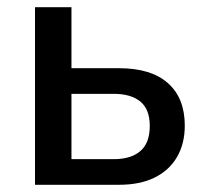

<svg xmlns="http://www.w3.org/2000/svg" viewBox="-20 -512 575 532"><path d="M77 0V-492H178V-323H310Q399 -323 445.5 -281.5Q492 -240 492 -164Q492 -114 470.5 -77Q449 -40 408.5 -20Q368 0 310 0ZM178 -71H295Q343 -71 369 -93.5Q395 -116 395 -163Q395 -209 369 -230.5Q343 -252 295 -252H178Z"/></svg>

Font: Nunito Sans 10pt SemiCondensed SemiBold
Style: Regular
Weight: 600
Width: 4
Designer: Vernon Adams
Foundry: Vernon Adams
Version: Version 3.101;gftools[0.9.27]